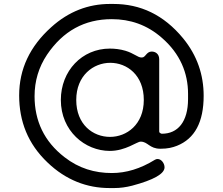

<svg xmlns="http://www.w3.org/2000/svg" viewBox="-20 -745 1128 972"><path d="M789 -73C787 -74 786 -76 786 -80V-445C786 -472 767 -484 748 -484C721 -484 717 -454 699 -454H695C678 -454 658 -475 615 -488C588 -496 561 -499 536 -499C395 -499 288 -386 288 -239C288 -82 410 19 536 19C616 19 673 -28 692 -28C729 -28 736 8 792 8C829 8 853 2 876 -7C966 -43 1011 -127 1011 -260C1011 -365 979 -463 907 -551C808 -671 690 -725 554 -725H536C428 -725 327 -687 239 -607C131 -510 77 -395 77 -262C77 -131 121 -17 221 78C314 167 421 207 534 207H559C588 207 618 203 649 195C758 166 813 135 813 102C813 82 797 60 778 60C773 60 769 61 764 64C691 109 619 131 546 131C459 131 379 107 307 51C203 -29 155 -134 155 -258C155 -335 176 -405 218 -468C299 -588 408 -648 546 -648C638 -648 724 -620 800 -553C892 -473 932 -375 932 -270V-244C932 -128 880 -68 800 -68C798 -68 797 -68 796 -69C793 -70 792 -70 789 -73ZM708 -239C708 -114 621 -52 537 -52C451 -52 366 -114 366 -239C366 -363 453 -427 538 -427C623 -427 708 -365 708 -239Z"/></svg>

Font: Fabada
Style: Regular
Weight: 400
Designer: deFharo
Foundry: deFharo.com
Version: Version 4.000 2011 initial release